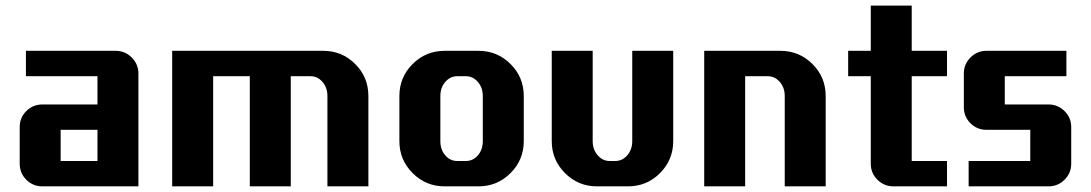

<svg xmlns="http://www.w3.org/2000/svg" viewBox="-20 -660 3864 680"><path d="M470.2 0H129.9Q96.7 0 73.2 -23.4Q49.8 -46.9 49.8 -80.1V-210Q49.8 -243.2 73.2 -266.6Q96.7 -290 129.9 -290H325.2V-390.1H71.8V-480H390.1Q422.9 -480 446.5 -456.3Q470.2 -432.6 470.2 -399.9ZM325.2 -89.8V-200.2H194.8V-89.8Z M1284.7 0H1139.6V-319.8Q1139.6 -349.6 1122.1 -369.9Q1104.5 -390.1 1079.6 -390.1H1009.8V0H864.7V-390.1H734.9V0H589.8V-480H1125Q1191.4 -480 1238 -433.3Q1284.7 -386.7 1284.7 -319.8Z M1835 -160.2Q1835 -93.8 1788.1 -46.9Q1741.2 0 1674.8 0H1554.7Q1488.3 0 1441.4 -46.9Q1394.5 -93.8 1394.5 -160.2V-319.8Q1394.5 -386.7 1441.4 -433.3Q1488.3 -480 1554.7 -480H1674.8Q1741.2 -480 1788.1 -433.3Q1835 -386.7 1835 -319.8ZM1689.9 -160.2V-319.8Q1689.9 -349.6 1672.4 -369.9Q1654.8 -390.1 1629.9 -390.1H1599.6Q1574.7 -390.1 1557.1 -369.9Q1539.6 -349.6 1539.6 -319.8V-160.2Q1539.6 -129.9 1556.9 -109.9Q1574.2 -89.8 1599.6 -89.8H1629.9Q1655.3 -89.8 1672.6 -109.9Q1689.9 -129.9 1689.9 -160.2Z M2364.3 -160.2Q2364.3 -93.8 2317.6 -46.9Q2271 0 2204.1 0H2094.2Q2027.8 0 1981 -46.9Q1934.1 -93.8 1934.1 -160.2V-480H2079.1V-160.2Q2079.1 -130.4 2096.7 -110.1Q2114.3 -89.8 2139.2 -89.8H2159.2Q2184.1 -89.8 2201.7 -110.1Q2219.2 -130.4 2219.2 -160.2V-480H2364.3Z M2904.3 0H2759.3V-319.8Q2759.3 -349.6 2741.7 -369.9Q2724.1 -390.1 2699.2 -390.1H2619.1V0H2474.1V-480H2744.1Q2810.5 -480 2857.4 -433.3Q2904.3 -386.7 2904.3 -319.8Z M3334 0H3144Q3111.3 0 3087.6 -23.4Q3064 -46.9 3064 -80.1V-390.1H2983.9V-480H3064V-640.1H3209V-480H3334V-390.1H3209V-89.8H3334Z M3773.9 -80.1Q3773.9 -46.9 3750.2 -23.4Q3726.6 0 3693.8 0H3410.6V-89.8H3628.9V-200.2H3473.6Q3440.4 -200.2 3417 -223.6Q3393.6 -247.1 3393.6 -279.8V-399.9Q3393.6 -432.6 3417 -456.3Q3440.4 -480 3473.6 -480H3756.8V-390.1H3538.6V-290H3693.8Q3726.6 -290 3750.2 -266.6Q3773.9 -243.2 3773.9 -210Z"/></svg>

Font: Laconic
Style: Bold
Weight: 700
Designer: Robby Woodard
Version: Version 1.000